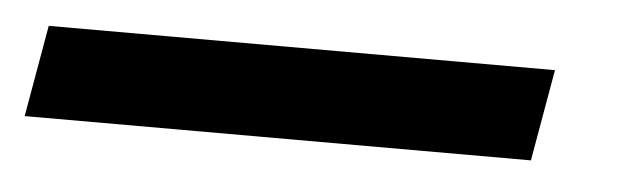

<svg xmlns="http://www.w3.org/2000/svg" viewBox="-84 -33 550 167"><g transform="rotate(5 191.0 50.0)"><path d="M-46 10H396L382 90H-60Z"/></g></svg>

Font: Chakra Petch Medium
Style: Italic
Weight: 500
Italic angle: -10°
Designer: Katatrad Aksorn Co.,Ltd.
Foundry: Cadson Demak Co.,Ltd.
Version: Version 1.000; ttfautohint (v1.6)